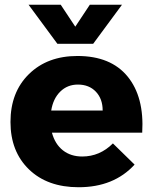

<svg xmlns="http://www.w3.org/2000/svg" viewBox="-20 -780 642 806"><path d="M24 -268Q24 -393 101.5 -469Q179 -545 305 -545Q445 -545 515.5 -459Q586 -373 577 -223H198Q211 -175 244 -149Q277 -123 325 -123Q399 -123 454 -178L545 -89Q458 6 310 6Q179 6 101.5 -69Q24 -144 24 -268ZM100 -760H235L296 -668L357 -760H492L371 -596H221ZM195 -316H411Q411 -365 382.5 -395Q354 -425 307 -425Q263 -425 233 -395.5Q203 -366 195 -316Z"/></svg>

Font: Trueno
Style: Bd
Weight: 700
Designer: Julieta Ulanovsky
Foundry: Julieta Ulanovsky
Version: Version 3.001b